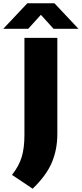

<svg xmlns="http://www.w3.org/2000/svg" viewBox="-82 -970 497 1167"><path d="M116.5 177 -9 93Q33.5 39 50 -15.8Q66.5 -70.5 66.5 -150.5V-740H266.5V-155Q266.5 -61.5 233.2 17.5Q200 96.5 116.5 177ZM-62 -795 84 -950H249L395 -795H243.5L166.5 -880L89.5 -795Z"/></svg>

Font: Encode Sans SemiExpanded SemiExpanded ExtraBold
Style: Regular
Weight: 800
Width: 6
Designer: Multiple Designers
Foundry: Impallari Type
Version: Version 3.000; ttfautohint (v1.8.3) -l 8 -r 50 -G 200 -x 14 